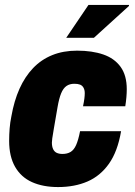

<svg xmlns="http://www.w3.org/2000/svg" viewBox="-20 -745 545 777"><path d="M215 12Q154 12 109.5 -8Q65 -28 41 -70Q17 -112 17 -175Q17 -200 19 -225Q21 -250 26 -274Q37 -337 59 -386Q81 -435 114 -469.5Q147 -504 191.5 -522Q236 -540 292 -540Q353 -540 398 -524.5Q443 -509 468 -474.5Q493 -440 493 -384Q493 -369 491.5 -351.5Q490 -334 487 -315H316Q320 -334 321.5 -346.5Q323 -359 323 -368Q323 -381 318 -390Q313 -399 304 -402.5Q295 -406 281 -406Q262 -406 249 -397Q236 -388 227.5 -367.5Q219 -347 213 -312Q203 -254 198 -225Q193 -196 191.5 -185Q190 -174 190 -168Q190 -152 195 -141.5Q200 -131 209.5 -126.5Q219 -122 233 -122Q252 -122 265.5 -130Q279 -138 288 -158Q297 -178 304 -214H470Q456 -132 421 -82.5Q386 -33 334 -10.5Q282 12 215 12ZM248 -592 338 -725H502V-721L360 -592Z"/></svg>

Font: Archivo Condensed Black
Style: Italic
Weight: 900
Width: 3
Italic angle: -10°
Designer: Hector Gatti
Foundry: Omnibus-Type
Version: Version 2.001